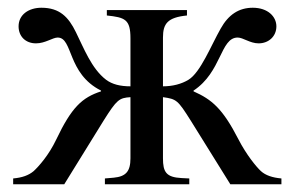

<svg xmlns="http://www.w3.org/2000/svg" viewBox="-20 -476 761 496"><path d="M707 0V-15C684 -17 666 -23 654 -34C642 -45 616 -77 596 -116C555 -196 527 -219 480 -240V-242C553 -290 549 -379 594 -379C608 -379 626 -364 648 -364C674 -364 694 -382 694 -408C694 -433 672 -456 633 -456C597 -456 570 -438 550 -402C525 -358 498 -289 467 -270C449 -259 426 -253 401 -253V-379C401 -415 413 -431 463 -436V-450H256V-436C303 -431 317 -426 317 -377V-253C291 -253 270 -258 254 -270C216 -299 196 -353 176 -393C157 -432 134 -456 87 -456C54 -456 28 -438 28 -408C28 -382 46 -364 73 -364C97 -364 116 -379 129 -379C169 -379 153 -286 241 -242V-240C192 -224 165 -199 125 -115C106 -75 80 -46 67 -34C54 -23 37 -17 14 -15V0H146L248 -165C282 -219 288 -223 317 -225V-67C317 -33 305 -20 274 -17L251 -15V0H469V-15L449 -16C409 -18 401 -32 401 -67V-225C436 -220 439 -218 473 -164L575 0Z"/></svg>

Font: XITS
Style: Regular
Weight: 400
Designer: MicroPress Inc., with final additions and corrections provided by Coen Hoffman, Elsevier (retired)
Version: Version 1.302